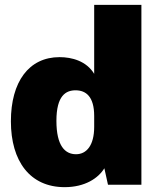

<svg xmlns="http://www.w3.org/2000/svg" viewBox="-20 -763 650 793"><path d="M247 10C331 10 386 -27 411 -68L426 0H564V-743H369V-458C337 -511 277 -527 226 -527C99 -527 25 -425 25 -262C25 -97 104 10 247 10ZM294 -126C249 -126 213 -160 213 -264C213 -368 252 -390 292 -390C335 -390 369 -364 369 -284V-239C369 -162 337 -126 294 -126Z"/></svg>

Font: United Sans Black
Style: Regular
Weight: 900
Designer: Pablo Impallari, Rodrigo Fuenzalida (Modified by Dan O. Williams)
Version: Version 1.000;PS 001.000;hotconv 1.0.88;makeotf.lib2.5.64775